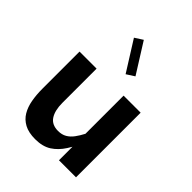

<svg xmlns="http://www.w3.org/2000/svg" viewBox="-220 -892 1021 1021"><g transform="rotate(45 291.0 -381.0)"><path d="M392.7 -486.1V0H520.9V-486.1ZM429.6 -171.9 392.6 -199.1Q378.8 -172.5 363.3 -151.5Q347.9 -130.5 327.6 -118.6Q307.4 -106.7 278.9 -106.7Q232.2 -106.7 210.9 -139Q189.6 -171.4 189.6 -229.4V-486.1H61.4V-205.6Q61.4 -161.6 68.4 -122.5Q75.3 -83.4 93 -53.5Q110.7 -23.7 142.5 -6.7Q174.3 10.3 223.8 10.3Q279.4 10.3 315.6 -13Q351.8 -36.3 378.1 -77.5Q404.3 -118.8 429.6 -171.9ZM364.9 -603.3 258.9 -772 213.7 -742.9 319.7 -574.2Z"/></g></svg>

Font: Estedad-VF-FD Black
Style: Regular
Weight: 900
Designer: Amin Abedi
Version: Version 4.000